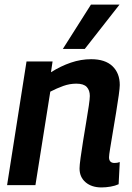

<svg xmlns="http://www.w3.org/2000/svg" viewBox="-20 -810 577 840"><path d="M96 -541H210L203 -494Q246 -521 290 -536Q334 -551 379 -551Q440 -551 472 -520.5Q504 -490 504 -438Q504 -426 499.5 -393Q495 -360 488 -318Q481 -276 474 -234Q467 -192 462 -161.5Q457 -131 457 -122Q457 -97 481 -97Q494 -97 504 -101L499 -4Q484 3 463.5 6.5Q443 10 424 10Q381 10 354.5 -12.5Q328 -35 328 -73Q328 -87 332.5 -119.5Q337 -152 343.5 -193Q350 -234 357 -275Q364 -316 368.5 -347Q373 -378 373 -390Q373 -415 359.5 -429.5Q346 -444 314 -444Q285 -444 257 -434Q229 -424 200 -409L135 0H11ZM255 -596 378 -790H503L351 -596Z"/></svg>

Font: Georama SemiBold
Style: Italic
Weight: 600
Italic angle: -9°
Designer: Jean-Baptiste Levee
Foundry: Production Type
Version: Version 1.000